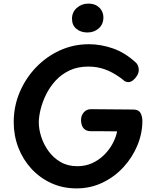

<svg xmlns="http://www.w3.org/2000/svg" viewBox="-20 -1025 868 1064"><path d="M734 -677Q740 -672 744.5 -661Q749 -650 749 -638Q749 -621 739.5 -605.5Q730 -590 717 -580Q704 -570 692 -570Q676 -570 665.5 -579.5Q655 -589 646 -595Q601 -627 559 -641.5Q517 -656 470 -656Q410 -656 365 -634.5Q320 -613 288 -578Q256 -543 235.5 -501.5Q215 -460 205 -419Q195 -378 195 -346Q195 -309 208.5 -267Q222 -225 248.5 -188Q275 -151 315 -127.5Q355 -104 408 -104Q454 -104 491 -121Q528 -138 556.5 -166Q585 -194 603.5 -228Q622 -262 629 -297Q605 -297 581.5 -297.5Q558 -298 533 -298Q508 -298 482 -298Q458 -298 444 -313Q430 -328 429 -359Q429 -385 444.5 -402.5Q460 -420 484 -420Q540 -420 601 -419Q662 -418 718 -418Q748 -418 758.5 -399Q769 -380 769 -355Q769 -286 741.5 -219.5Q714 -153 664.5 -99Q615 -45 548.5 -13Q482 19 404 19Q328 19 264.5 -10Q201 -39 154 -90Q107 -141 81.5 -207.5Q56 -274 56 -348Q56 -435 88.5 -512.5Q121 -590 178.5 -650.5Q236 -711 311.5 -745.5Q387 -780 473 -780Q539 -780 606.5 -756.5Q674 -733 734 -677ZM464 -845Q428 -845 403.5 -865Q379 -885 379 -921Q379 -958 406 -981.5Q433 -1005 469 -1005Q498 -1005 516.5 -993.5Q535 -982 544 -965Q553 -948 553 -928Q553 -891 527.5 -868Q502 -845 464 -845Z"/></svg>

Font: Playpen Sans SemiBold
Style: Regular
Weight: 600
Designer: Laura Meseguer, Veronika Burian, José Scaglione
Foundry: TypeTogether
Version: Version 1.001